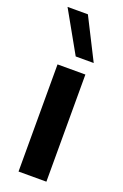

<svg xmlns="http://www.w3.org/2000/svg" viewBox="-147 -797 541 842"><g transform="rotate(20 123.5 -376.0)"><path d="M59 -500V0H189V-500ZM122 -560H206L109 -752H14Z"/></g></svg>

Font: Gully SemiBold
Style: Regular
Weight: 600
Designer: jaikishan Patel
Foundry: MagicType
Version: Version 1.000;Glyphs 3.2 (3242)